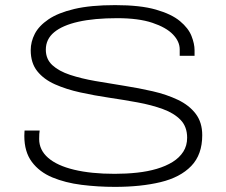

<svg xmlns="http://www.w3.org/2000/svg" viewBox="-20 -718 883 750"><path d="M429 12Q362 12 298.5 4Q235 -4 184.5 -25Q134 -46 104.5 -85.5Q75 -125 75 -187Q75 -195 75.5 -200.5Q76 -206 76 -208H135Q134 -202 133.5 -194.5Q133 -187 133 -175Q133 -132 168 -101.5Q203 -71 269.5 -55Q336 -39 428 -39Q473 -39 515 -43.5Q557 -48 592.5 -58.5Q628 -69 654.5 -85.5Q681 -102 696 -125.5Q711 -149 711 -180Q711 -223 685.5 -249.5Q660 -276 616 -292Q572 -308 517.5 -318Q463 -328 405.5 -336.5Q348 -345 293.5 -357Q239 -369 195 -388.5Q151 -408 125.5 -440Q100 -472 100 -522Q100 -555 116 -586Q132 -617 169.5 -642.5Q207 -668 270.5 -683Q334 -698 430 -698Q528 -698 589 -680.5Q650 -663 683 -635.5Q716 -608 728 -577.5Q740 -547 740 -522V-500H682V-525Q682 -556 655.5 -583.5Q629 -611 575 -629Q521 -647 438 -647Q348 -647 286 -633Q224 -619 191.5 -592Q159 -565 159 -524Q159 -487 184.5 -463.5Q210 -440 254 -425.5Q298 -411 352.5 -401.5Q407 -392 464.5 -383Q522 -374 576.5 -361.5Q631 -349 675 -328Q719 -307 744.5 -273.5Q770 -240 770 -190Q770 -114 727 -69.5Q684 -25 607 -6.5Q530 12 429 12Z"/></svg>

Font: Archivo Expanded Thin
Style: Regular
Weight: 250
Width: 7
Designer: Hector Gatti
Foundry: Omnibus-Type
Version: Version 2.001